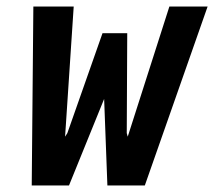

<svg xmlns="http://www.w3.org/2000/svg" viewBox="-20 -570 658 590"><path d="M82.5 -550H206.5L180 -150L187 -161L295 -468H371L369.5 -161L372.5 -150L500.5 -550H618L425 0H310L300 -266L192 0H77.5Z"/></svg>

Font: JuliaMono
Style: Bold Italic
Weight: 700
Italic angle: -9°
Monospace: yes
Designer: cormullion
Foundry: corm
Version: Version 0.057; ttfautohint (v1.8.4)